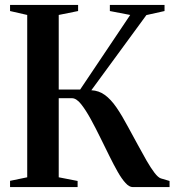

<svg xmlns="http://www.w3.org/2000/svg" viewBox="-20 -763 717 783"><path d="M21 0V-25.5L91 -40V-702L21 -718V-743H298.5V-718L219.5 -702V-398H307L511 -702L428 -718V-743H651V-718L577 -701.5L352.5 -395Q383 -393.5 407.5 -375.8Q432 -358 454.8 -325Q477.5 -292 502.5 -245Q522.5 -208.5 541.8 -172.8Q561 -137 578.2 -107.2Q595.5 -77.5 610.2 -58.2Q625 -39 636 -35.5L671.5 -25V0H521.5Q507 0 491.8 -16.8Q476.5 -33.5 460.2 -62Q444 -90.5 426.5 -126Q409 -161.5 390.5 -199Q371 -239 350.5 -276.5Q330 -314 310.8 -338.2Q291.5 -362.5 273.5 -362.5H219.5V-40L296.5 -25V0Z"/></svg>

Font: Merriweather 120pt SemiBold
Style: Regular
Weight: 600
Version: Version 2.100